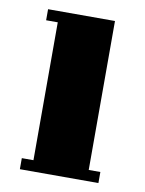

<svg xmlns="http://www.w3.org/2000/svg" viewBox="-68 -600 491 650"><g transform="rotate(10 177.5 -275.0)"><path d="M315 0H45V-38H85V-512H45V-550H275V-38H315Z"/></g></svg>

Font: Unlock
Style: Regular
Weight: 400
Designer: Eduardo Rodriguez Tunni
Foundry: Eduardo Rodriguez Tunni
Version: Version 1.003; ttfautohint (v1.8.4.7-5d5b);gftools[0.9.23]